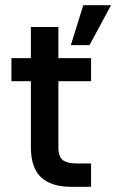

<svg xmlns="http://www.w3.org/2000/svg" viewBox="-20 -720 448 740"><path d="M253 0Q179 0 139 -36Q99 -72 99 -154V-407H24V-496H99V-616H205V-496H331V-407H205V-154Q205 -116 222 -103Q239 -90 275 -90H331V0ZM253 -546 301 -700H408L325 -546Z"/></svg>

Font: Rethink Sans Medium
Style: Regular
Weight: 500
Designer: The Rethink Sans project authors (Hans Thiessen). DM Sans designed by Colophon Foundry.
Foundry: Rethink Communications LLC
Version: Version 1.001